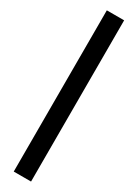

<svg xmlns="http://www.w3.org/2000/svg" viewBox="-238 -808 664 922"><g transform="rotate(30 93.5 -347.0)"><path d="M45 100V-794H141V100Z"/></g></svg>

Font: Foldit Medium
Style: Regular
Weight: 500
Version: Version 1.003